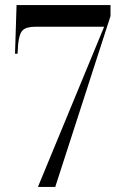

<svg xmlns="http://www.w3.org/2000/svg" viewBox="-20 -734 491 754"><path d="M129 0 389 -629H119Q83 -629 69 -615Q55 -601 51 -558L49 -523H39L45 -714H414V-671L197 0Z"/></svg>

Font: Noto Serif Display ExtraCondensed SemiBold
Style: Regular
Weight: 600
Width: 2
Designer: Monotype Design Team
Foundry: Monotype Imaging Inc.
Version: Version 2.009